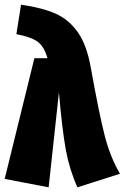

<svg xmlns="http://www.w3.org/2000/svg" viewBox="-20 -782 533 821"><path d="M368 -494Q405 -289 428.5 -199Q452 -109 493 -39L311 19Q277 -57 261.5 -141Q246 -225 232 -387L188 19L0 -17L127 -533H183Q169 -583 141 -603.5Q113 -624 50 -636L70 -762Q160 -749 217 -724Q274 -699 312.5 -644.5Q351 -590 368 -494Z"/></svg>

Font: Fira Sans Extra Condensed Black
Style: Regular
Weight: 900
Width: 1
Designer: Carrois Corporate & Edenspiekermann AG
Foundry: Carrois Corporate GbR & Edenspiekermann AG
Version: Version 4.203